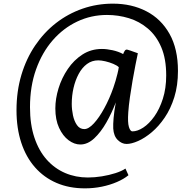

<svg xmlns="http://www.w3.org/2000/svg" viewBox="-20 -780 1060 1053"><path d="M70.5 -175.5Q70.5 -279 97.2 -368.8Q124 -458.5 172.8 -530.5Q221.5 -602.5 287.5 -653.8Q353.5 -705 432.8 -732.5Q512 -760 599.5 -760Q702 -760 782.8 -718.2Q863.5 -676.5 909.8 -594.2Q956 -512 956 -391Q956 -311 936 -247Q916 -183 883.2 -135Q850.5 -87 812.5 -55Q774.5 -23 737.8 -6.8Q701 9.5 674 9.5Q648 9.5 625.8 -12.2Q603.5 -34 601 -75.5Q600 -97.5 603 -132.8Q606 -168 615 -218.5Q593.5 -161 563.2 -108Q533 -55 496.8 -21.2Q460.5 12.5 420.5 12.5Q387.5 12.5 356 -11Q324.5 -34.5 304 -78.8Q283.5 -123 283.5 -185.5Q283.5 -238.5 301 -295.5Q318.5 -352.5 351.8 -401.5Q385 -450.5 432.2 -481Q479.5 -511.5 539 -511.5Q565.5 -511.5 597.5 -504.5Q629.5 -497.5 655.5 -483.5Q658.5 -493 664.2 -501.5Q670 -510 679 -507.5Q687.5 -505.5 696.2 -502.2Q705 -499 714.8 -495.5Q724.5 -492 736 -488Q730.5 -463 722.8 -423.2Q715 -383.5 707 -337.8Q699 -292 692.5 -246.2Q686 -200.5 683.5 -164Q679.5 -108 687 -83.8Q694.5 -59.5 706 -59.5Q734 -59.5 766 -80.5Q798 -101.5 826.5 -141.5Q855 -181.5 873.2 -238.5Q891.5 -295.5 891.5 -366.5Q891.5 -457.5 864.5 -520.8Q837.5 -584 791.2 -623.2Q745 -662.5 687 -680.2Q629 -698 566.5 -698Q480 -698 403.8 -662Q327.5 -626 269.2 -559.2Q211 -492.5 177.8 -399.5Q144.5 -306.5 144.5 -192Q144.5 -97.5 168.8 -25.2Q193 47 236.2 95.5Q279.5 144 337.2 168.8Q395 193.5 462 193.5Q499.5 193.5 539.2 187Q579 180.5 613.2 169.5Q647.5 158.5 668 144.5L684.5 181Q659 202 621.2 218.2Q583.5 234.5 538.5 243.8Q493.5 253 445.5 253Q359 253 290 223.2Q221 193.5 171.8 137.5Q122.5 81.5 96.5 2.2Q70.5 -77 70.5 -175.5ZM373.5 -210Q373.5 -179.5 380.2 -147.5Q387 -115.5 402.2 -93.8Q417.5 -72 442.5 -72Q466 -72 495 -103.5Q524 -135 552.2 -186.8Q580.5 -238.5 601.5 -298.5Q608 -317 613.8 -336.8Q619.5 -356.5 624.2 -375.5Q629 -394.5 631.5 -411.5Q622 -421 601.2 -429.8Q580.5 -438.5 557.8 -443.8Q535 -449 519 -449Q484 -449 457 -429Q430 -409 411.5 -374.5Q393 -340 383.2 -297.5Q373.5 -255 373.5 -210Z"/></svg>

Font: Merriweather 28pt
Style: Regular
Weight: 400
Version: Version 2.100